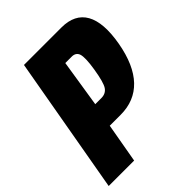

<svg xmlns="http://www.w3.org/2000/svg" viewBox="-239 -824 938 938"><g transform="rotate(-45 229.5 -355.5)"><path d="M-37.6 0H138.2L174.3 -204.6H250C377 -204.6 459 -289.1 488.8 -456.5C518.6 -624.5 469.2 -710.9 346.7 -710.9H87.9ZM198.7 -329.1 237.3 -574.7H279.8C299.8 -575.2 313 -566.9 318.4 -550.3C323.7 -533.2 322.8 -500.5 314.9 -451.7C306.6 -400.4 297.4 -367.2 287.1 -352.1C276.9 -336.9 261.2 -329.1 241.2 -329.1Z"/></g></svg>

Font: Roboto Flex Super Cond Black
Style: Italic
Weight: 900
Width: 3
Italic angle: -10°
Designer: Berlow after Robertson
Foundry: Google
Version: Version 3.200;Glyphs 3.3 (3311)